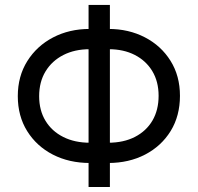

<svg xmlns="http://www.w3.org/2000/svg" viewBox="-20 -747 790 767"><path d="M411.9 -95.9H339.5Q256.4 -95.9 191.2 -129.4Q126.1 -163 88.6 -223.2Q51.1 -283.4 51.1 -362.9Q51.1 -442.5 89.1 -503Q127.1 -563.6 192.1 -597.5Q257.1 -631.4 338.1 -631.4H413.4Q494.3 -631.4 558.9 -597.8Q623.6 -564.3 661.2 -504.1Q698.9 -443.9 698.9 -364.3Q698.9 -284.1 661.8 -223.7Q624.6 -163.4 559.8 -129.6Q495 -95.9 411.9 -95.9ZM339.5 -176.8H411.9Q473.7 -176.8 519 -200.1Q564.3 -223.4 589 -265.4Q613.6 -307.5 613.6 -364.3Q613.6 -421.2 588.4 -462.9Q563.2 -504.6 518.5 -527.5Q473.7 -550.4 414.8 -550.4H338.1Q278.4 -550.4 233 -527.2Q187.5 -503.9 161.9 -461.8Q136.4 -419.7 136.4 -362.9Q136.4 -306.1 161.8 -264.4Q187.1 -222.7 232.8 -199.8Q278.4 -176.8 339.5 -176.8ZM419 -727.3V0H333.8V-727.3Z"/></svg>

Font: InterMG
Style: Regular
Weight: 400
Designer: Rasmus Andersson
Foundry: rsms
Version: Version 3.019;December 26, 2023;FontCreator 15.0.0.2955 64-b